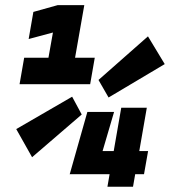

<svg xmlns="http://www.w3.org/2000/svg" viewBox="-20 -713 649 733"><path d="M390.1 0 398.4 -47.9H245.6L246.6 -49.3L313.5 -285.6H415.5L371.6 -136.2H414.1L442.9 -301.8H540.5L511.7 -136.2H545.4L529.8 -47.9H496.1L487.8 0ZM54.7 -391.6 72.3 -492.7H165L182.1 -588.9L89.4 -564L107.4 -667.5L200.2 -693.4H301.8L266.6 -492.7H341.8L324.2 -391.6ZM394.5 -340.8 356 -407.7 544.9 -574.2 608.9 -468.3ZM102.5 -112.8 42 -220.2 255.4 -343.8 292 -275.9Z"/></svg>

Font: CaskaydiaCove NF
Style: Bold Italic
Weight: 700
Italic angle: -10°
Designer: Aaron Bell
Foundry: Saja Typeworks
Version: Version 2111.001; VTT 6.35;Nerd Fonts 3.2.1